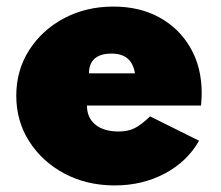

<svg xmlns="http://www.w3.org/2000/svg" viewBox="-20 -548 672 584"><path d="M329 16Q413 16 481.2 -20.2Q549.5 -56.5 585.5 -120L436.5 -194Q409.5 -168 389.2 -158Q369 -148 341 -148Q295.5 -148 270 -169Q244.5 -190 244.5 -227H591.5Q593 -246.5 593.2 -252.2Q593.5 -258 593.5 -264.5Q593.5 -343 559.5 -402.2Q525.5 -461.5 465.2 -494.8Q405 -528 325 -528Q241.5 -528 174.5 -492.2Q107.5 -456.5 68.5 -395.2Q29.5 -334 29.5 -257Q29.5 -179.5 69 -117.8Q108.5 -56 176.2 -20Q244 16 329 16ZM250.5 -325Q251.5 -385 319.5 -385Q381 -385 390.5 -325Z"/></svg>

Font: Spartan Black
Style: Regular
Weight: 900
Designer: Matt Bailey, Mirko Velimirovic
Foundry: Matt Bailey
Version: Version 1.003; ttfautohint (v1.8.3)